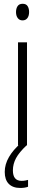

<svg xmlns="http://www.w3.org/2000/svg" viewBox="-20 -749 229 989"><path d="M96.7 -729.5Q114.7 -729.5 122.3 -717.3Q129.9 -705.1 129.9 -687Q129.9 -667.5 121.1 -655.8Q112.3 -644 96.2 -644Q80.1 -644 71.3 -656Q62.5 -668 62.5 -686.5Q62.5 -705.1 70.6 -717.3Q78.6 -729.5 96.7 -729.5ZM119.1 -530.8V0H72.8V-530.8ZM46.4 128.9Q46.4 182.6 91.3 182.6Q101.1 182.6 110.4 180.9Q119.6 179.2 124.5 177.7V212.9Q117.2 215.8 106.9 217.5Q96.7 219.2 84.5 219.2Q45.9 219.2 25.1 198Q4.4 176.8 4.4 136.7Q4.4 97.2 26.4 59.6Q48.3 22 86.4 -10.3L116.7 0Q79.1 35.2 62.7 65.4Q46.4 95.7 46.4 128.9Z"/></svg>

Font: Open Sans Condensed Light
Style: Regular
Weight: 300
Width: 3
Designer: Monotype Design Team
Foundry: Monotype Imaging Inc.
Version: Version 3.003; ttfautohint (v1.8.4)